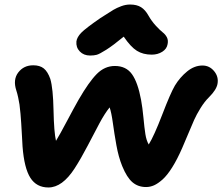

<svg xmlns="http://www.w3.org/2000/svg" viewBox="-20 -809 977 844"><path d="M376 -564.9Q348.1 -564.9 330.8 -582.8Q313.5 -600.6 315.9 -627Q318.4 -645.5 336.9 -664.8Q355.5 -684.1 421.9 -730Q464.4 -757.3 478.8 -765.9Q493.2 -774.4 512.7 -781.7Q532.2 -789.1 551.8 -789.1Q581.5 -789.1 600.1 -777.3Q618.7 -765.6 632.8 -740.2Q647 -715.3 665.3 -695.6Q683.6 -675.8 695.3 -666.7Q707 -657.7 713.6 -645Q720.2 -632.3 716.8 -615.2Q713.4 -594.2 693.4 -581.5Q673.3 -568.8 647 -568.8Q608.9 -568.8 581.8 -585.7Q554.7 -602.5 523.9 -647.9Q476.6 -608.9 446.8 -590.1Q417 -571.3 405 -568.1Q393.1 -564.9 376 -564.9ZM192.9 15.1Q140.6 15.1 113.5 -27.3Q86.4 -69.8 79.1 -165Q78.1 -182.1 76.2 -217.5Q74.2 -252.9 73.2 -268.1Q72.3 -283.2 70.1 -309.1Q67.9 -335 65.7 -349.4Q63.5 -363.8 59.8 -380.9Q56.2 -397.9 51.8 -411.1Q36.1 -459 60.3 -490.5Q84.5 -522 126 -522Q155.3 -522 172.6 -508.1Q189.9 -494.1 201.2 -461.9Q213.4 -420.4 215.3 -324Q217.3 -227.5 226.1 -189.9Q242.2 -215.8 273.4 -274.9Q304.7 -334 325.2 -370.1Q370.6 -448.7 405.5 -483.9Q440.4 -519 484.9 -519Q534.2 -519 560.1 -482.9Q585.9 -446.8 600.1 -370.1Q606.4 -335.9 610.6 -291.5Q614.7 -247.1 619.1 -219.2Q623.5 -191.4 633.8 -173.8Q657.2 -211.4 693.4 -305.7Q729.5 -399.9 749 -433.1Q771 -469.2 802.7 -495.1Q834.5 -521 870.1 -521Q900.9 -521 921.4 -496.1Q941.9 -471.2 936 -439.9Q931.2 -414.1 898.9 -381.8Q879.4 -362.8 861.6 -334Q843.8 -305.2 833.5 -282Q823.2 -258.8 806.4 -218.5Q789.6 -178.2 780.8 -158.2Q758.8 -107.9 736.8 -73Q714.8 -38.1 694.6 -20Q674.3 -2 657.2 5.6Q640.1 13.2 622.1 13.2Q586.9 13.2 562.3 -7.8Q537.6 -28.8 517.1 -79.1Q501 -118.7 491.7 -170.4Q482.4 -222.2 476.1 -268.6Q469.7 -314.9 461.9 -336.9Q439.9 -309.6 416.7 -266.1Q393.6 -222.7 365 -167.7Q336.4 -112.8 308.1 -68.8Q253.9 15.1 192.9 15.1Z"/></svg>

Font: Shantell Sans Normal
Style: Bold Italic
Weight: 700
Italic angle: -11.31°
Designer: Stephen Nixon, Anya Danilova, Shantell Martin
Foundry: Arrow Type
Version: Version 1.006;[559af2be0]